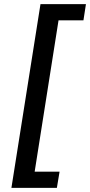

<svg xmlns="http://www.w3.org/2000/svg" viewBox="-20 -725 434 925"><path d="M35 180 175 -705H394L382 -627H262L147 102H267L254 180Z"/></svg>

Font: Winston Medium
Style: Italic
Weight: 500
Italic angle: -9°
Designer: Original fonts by Vernon Adams / Changes by Cristiano Sobral
Foundry: Original fonts by Vernon Adams / Changes by Cristiano Sobral
Version: Version 2.503;July 17, 2020;FontCreator 13.0.0.2655 64-bit